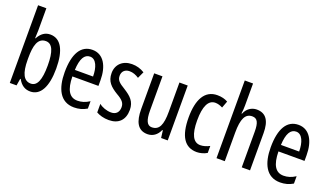

<svg xmlns="http://www.w3.org/2000/svg" viewBox="-70 -1258 3036 1765"><g transform="rotate(20 1448.0 -375.0)"><path d="M146 -543V-760H65V0H131L142 -68H147C177 -14 216 10 267 10C366 10 421 -90 421 -269C421 -450 366 -546 264 -546C215 -546 176 -520 147 -466H143C144 -496 146 -522 146 -543ZM246 -475C310 -475 338 -406 338 -270C338 -126 308 -60 247 -60C179 -60 146 -124 146 -257V-276C146 -390 165 -475 246 -475Z M677 -546C564 -546 505 -447 505 -265C505 -109 558 10 695 10C741 10 782 -1 820 -24V-96C780 -70 743 -59 704 -59C625 -59 587 -123 585 -253H840V-309C840 -442 787 -546 677 -546ZM677 -480C737 -480 764 -405 764 -317H586C591 -428 622 -480 677 -480Z M1187 -144C1187 -226 1142 -265 1076 -307C1013 -345 991 -365 991 -408C991 -450 1019 -478 1064 -478C1097 -478 1128 -466 1156 -447L1186 -512C1149 -535 1109 -547 1063 -547C974 -547 913 -491 913 -406C913 -323 958 -283 1025 -242C1085 -208 1107 -183 1107 -141C1107 -92 1079 -63 1032 -63C988 -63 942 -80 913 -104V-20C943 -3 985 10 1035 10C1131 10 1187 -45 1187 -144Z M1610 -537H1529V-251C1529 -123 1503 -63 1429 -63C1384 -63 1363 -107 1363 -202V-537H1282V-187C1282 -67 1317 10 1414 10C1465 10 1507 -19 1530 -72H1536L1545 0H1610Z M1896 10C1926 10 1967 0 1995 -18V-86C1964 -70 1934 -61 1905 -61C1836 -61 1801 -129 1801 -266C1801 -404 1836 -475 1904 -475C1927 -475 1951 -468 1976 -455L2001 -522C1973 -538 1940 -547 1898 -547C1776 -547 1718 -441 1718 -265C1718 -82 1777 10 1896 10Z M2168 -545V-760H2087V0H2168V-279C2168 -413 2197 -474 2266 -474C2315 -474 2334 -438 2334 -348V0H2415V-364C2415 -483 2375 -547 2283 -547C2233 -547 2188 -517 2168 -465H2162C2166 -489 2168 -516 2168 -545Z M2693 -546C2580 -546 2521 -447 2521 -265C2521 -109 2574 10 2711 10C2757 10 2798 -1 2836 -24V-96C2796 -70 2759 -59 2720 -59C2641 -59 2603 -123 2601 -253H2856V-309C2856 -442 2803 -546 2693 -546ZM2693 -480C2753 -480 2780 -405 2780 -317H2602C2607 -428 2638 -480 2693 -480Z"/></g></svg>

Font: Noto Sans Ethiopic ExtCond
Style: Regular
Weight: 400
Width: 2
Designer: Monotype Design Team
Foundry: Monotype Imaging Inc.
Version: Version 2.102